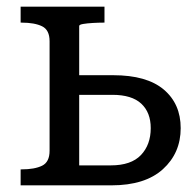

<svg xmlns="http://www.w3.org/2000/svg" viewBox="-20 -557 588 577"><path d="M218 -60H313Q374 -60 403.5 -91Q433 -122 433 -172Q433 -219 404.5 -245.5Q376 -272 318 -272H190V-331H320Q421 -331 472 -288Q523 -245 523 -172Q523 -97 469.5 -48.5Q416 0 315 0H42V-48H45Q84 -48 106.5 -59Q129 -70 129 -104V-433Q129 -467 106.5 -478Q84 -489 45 -489H42V-537H294V-489H290Q276 -489 259 -488Q242 -487 230 -485Q218 -483 218 -479Z"/></svg>

Font: Roboto Serif
Style: Regular
Weight: 400
Designer: Greg Gazdowicz
Foundry: Commercial Type
Version: Version 1.008